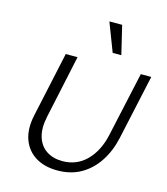

<svg xmlns="http://www.w3.org/2000/svg" viewBox="-131 -1007 969 1117"><g transform="rotate(15 353.5 -449.0)"><path d="M319 9Q241 9 187 -24.5Q133 -58 111 -119.5Q89 -181 107 -265L192 -658H263L182 -280Q166 -206 181.5 -155Q197 -104 237 -77.5Q277 -51 333 -51Q419 -51 477.5 -109.5Q536 -168 558 -266L644 -658H707L622 -268Q604 -186 563 -123.5Q522 -61 461 -26Q400 9 319 9ZM454 -735 388 -907H465L506 -735Z"/></g></svg>

Font: Ysabeau
Style: Italic
Weight: 400
Italic angle: -12°
Designer: Christian Thalmann (Catharsis Fonts)
Version: Version 2.000;gftools[0.9.27.dev2+g8671c4b]